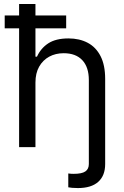

<svg xmlns="http://www.w3.org/2000/svg" viewBox="-20 -748 632 976"><path d="M376 208Q359.4 208 346.4 206.8Q333.5 205.6 327.1 204.1V133.8Q334 134.8 341.3 135.3Q348.6 135.7 354.5 135.7Q396 135.7 413.8 123.5Q431.6 111.3 431.6 85.9V-78.1H514.6V85.9Q514.6 145 479.2 176.5Q443.8 208 376 208ZM160.2 -328.1V0H77.1V-727.5H160.2V-460H168Q187 -502.4 225.3 -527.6Q263.7 -552.7 328.1 -552.7Q383.8 -552.7 425.8 -530.5Q467.8 -508.3 491.2 -462.6Q514.6 -417 514.6 -346.7V0H431.6V-340.8Q431.6 -406.7 398.4 -442.1Q365.2 -477.5 303.7 -477.5Q262.7 -477.5 230.2 -460Q197.8 -442.4 179 -409.2Q160.2 -376 160.2 -328.1ZM3.9 -604V-669.4H316.4V-604Z"/></svg>

Font: GitLab Sans
Style: Regular
Weight: 400
Designer: Rasmus Andersson
Foundry: Modifications by GitLab B.V., manufactured by rsms
Version: Version 4.000;git-c8fb6b7